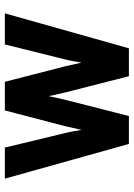

<svg xmlns="http://www.w3.org/2000/svg" viewBox="100 -651 551 791"><g transform="rotate(-90 375.5 -255.5)"><path d="M35 -511H163L223 -262Q226 -251 230.5 -226Q235 -201 236 -195Q247 -245 251 -262L316 -511H434L498 -262Q502 -245 513 -195Q514 -201 518.5 -226Q523 -251 526 -262L588 -511H716L572 0H457L392 -255Q376 -322 375 -331Q374 -322 358 -255L293 0H178Z"/></g></svg>

Font: OVRPSS Recut ExtraBold
Style: Regular
Weight: 800
Designer: Giant Group
Foundry: Giant Group
Version: Version 1.001;hotconv 1.0.109;makeotfexe 2.5.65596